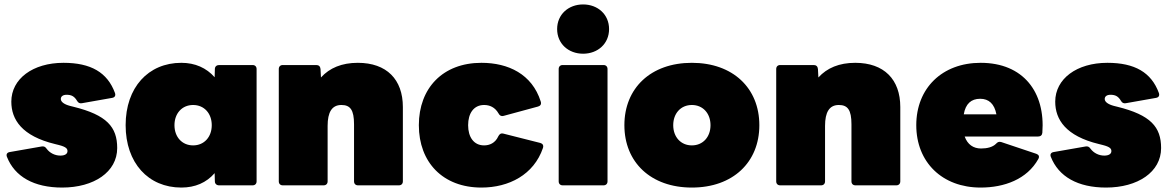

<svg xmlns="http://www.w3.org/2000/svg" viewBox="-20 -835 5263 865"><path d="M260 10C403 10 508 -60 508 -168C508 -263 461 -317 311 -354L295 -358C269 -365 254 -376 254 -389C254 -401 264 -408 280 -408C302 -408 315 -401 327 -381C332 -372 339 -368 349 -370L485 -394C497 -396 502 -404 498 -416C464 -509 389 -552 266 -552C128 -552 31 -480 31 -377C31 -296 79 -222 228 -186L244 -182C280 -173 284 -164 284 -154C284 -142 273 -134 252 -134C227 -134 204 -146 190 -165C184 -174 177 -177 167 -175L24 -150C12 -148 7 -140 11 -129C46 -39 133 10 260 10Z M797 10C859 10 910 -12 947 -55L948 -18C948 -7 956 0 967 0H1118C1129 0 1136 -7 1136 -18V-524C1136 -535 1129 -542 1118 -542H967C956 -542 948 -535 948 -524L947 -487C910 -529 859 -552 797 -552C648 -552 546 -441 546 -271C546 -101 648 10 797 10ZM850 -180C800 -180 766 -218 766 -271C766 -324 800 -362 850 -362C900 -362 934 -324 934 -271C934 -218 900 -180 850 -180Z M1438 0C1449 0 1456 -7 1456 -18V-268C1456 -329 1475 -362 1518 -362C1558 -362 1575 -340 1575 -275V-18C1575 -7 1582 0 1593 0H1777C1788 0 1795 -7 1795 -18V-353C1795 -477 1722 -552 1592 -552C1520 -552 1465 -529 1426 -486L1424 -524C1423 -536 1416 -542 1405 -542H1254C1243 -542 1236 -535 1236 -524V-18C1236 -7 1243 0 1254 0Z M2149 10C2273 10 2385 -48 2426 -168C2430 -180 2425 -188 2414 -191L2248 -233C2237 -236 2230 -231 2225 -221C2211 -190 2185 -180 2161 -180C2114 -180 2089 -218 2089 -271C2089 -324 2114 -362 2161 -362C2186 -362 2210 -352 2226 -324C2231 -314 2239 -310 2249 -313L2404 -355C2415 -358 2420 -366 2416 -378C2377 -501 2270 -552 2149 -552C1975 -552 1867 -438 1867 -271C1867 -104 1975 10 2149 10Z M2607 -593C2673 -593 2724 -638 2724 -704C2724 -770 2673 -815 2607 -815C2541 -815 2490 -770 2490 -704C2490 -638 2541 -593 2607 -593ZM2699 0C2710 0 2717 -7 2717 -18V-524C2717 -535 2710 -542 2699 -542H2515C2504 -542 2497 -535 2497 -524V-18C2497 -7 2504 0 2515 0Z M3097 10C3282 10 3401 -104 3401 -271C3401 -438 3282 -552 3097 -552C2912 -552 2793 -438 2793 -271C2793 -104 2912 10 3097 10ZM3097 -180C3047 -180 3013 -218 3013 -271C3013 -324 3047 -362 3097 -362C3147 -362 3181 -324 3181 -271C3181 -218 3147 -180 3097 -180Z M3679 0C3690 0 3697 -7 3697 -18V-268C3697 -329 3716 -362 3759 -362C3799 -362 3816 -340 3816 -275V-18C3816 -7 3823 0 3834 0H4018C4029 0 4036 -7 4036 -18V-353C4036 -477 3963 -552 3833 -552C3761 -552 3706 -529 3667 -486L3665 -524C3664 -536 3657 -542 3646 -542H3495C3484 -542 3477 -535 3477 -524V-18C3477 -7 3484 0 3495 0Z M4398 10C4504 10 4607 -27 4658 -119C4664 -130 4660 -138 4649 -142L4491 -195C4481 -198 4474 -195 4467 -187C4452 -172 4427 -166 4400 -166C4365 -166 4339 -184 4326 -220H4657C4668 -220 4675 -226 4676 -237C4690 -420 4590 -552 4398 -552C4225 -552 4108 -438 4108 -271C4108 -104 4225 10 4398 10ZM4396 -390C4435 -390 4460 -367 4469 -320H4322C4330 -367 4355 -390 4396 -390Z M4963 10C5106 10 5211 -60 5211 -168C5211 -263 5164 -317 5014 -354L4998 -358C4972 -365 4957 -376 4957 -389C4957 -401 4967 -408 4983 -408C5005 -408 5018 -401 5030 -381C5035 -372 5042 -368 5052 -370L5188 -394C5200 -396 5205 -404 5201 -416C5167 -509 5092 -552 4969 -552C4831 -552 4734 -480 4734 -377C4734 -296 4782 -222 4931 -186L4947 -182C4983 -173 4987 -164 4987 -154C4987 -142 4976 -134 4955 -134C4930 -134 4907 -146 4893 -165C4887 -174 4880 -177 4870 -175L4727 -150C4715 -148 4710 -140 4714 -129C4749 -39 4836 10 4963 10Z"/></svg>

Font: LINE Seed Sans TH Heavy
Style: Regular
Weight: 900
Designer: Dalton Maag Ltd | Thai characters by Cadson Demak Co.,Ltd.
Foundry: Dalton Maag Ltd
Version: Version 1.003